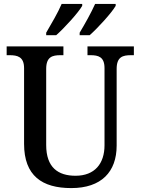

<svg xmlns="http://www.w3.org/2000/svg" viewBox="-20 -951 719 981"><path d="M387 -784V-771H438C480 -808 551 -886 571 -921V-931H466C446 -886 414 -829 387 -784ZM216 -784V-771H267C309 -808 380 -886 400 -921V-931H295C276 -886 242 -829 216 -784ZM344 10C498 10 576 -73 576 -207V-599C576 -661 608 -669 649 -669H664V-714H427V-669H442C482 -669 514 -661 514 -603V-209C514 -115 464 -53 366 -53C277 -53 216 -95 216 -210V-599C216 -661 248 -669 289 -669H304V-714H14V-669H29C69 -669 103 -661 103 -603V-216C103 -53 195 10 344 10Z"/></svg>

Font: Noto Serif Bengali SemiCondensed
Style: Regular
Weight: 400
Width: 4
Designer: Juan Bruce, Universal Thirst, Indian Type Foundry and the Monotype Design Team.
Foundry: Monotype Imaging Inc.
Version: Version 2.003